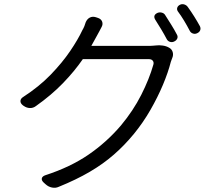

<svg xmlns="http://www.w3.org/2000/svg" viewBox="-20 -849 1040 925"><path d="M739 -787Q749 -791 760 -788Q771 -785 776 -776Q790 -754 805 -730Q820 -706 832 -683Q838 -673 834 -663.5Q830 -654 819 -649Q809 -644 798.5 -647.5Q788 -651 783 -661Q771 -684 756.5 -708Q742 -732 728 -754Q715 -776 739 -787ZM847 -826Q857 -831 868 -827.5Q879 -824 885 -815Q901 -793 916 -769Q931 -745 943 -723Q948 -713 944.5 -703.5Q941 -694 930 -689Q920 -684 909.5 -687.5Q899 -691 894 -701Q881 -726 866.5 -750Q852 -774 837 -794Q831 -803 834 -812Q837 -821 847 -826ZM451 -763Q467 -758 472 -745Q477 -732 469 -718Q463 -707 459 -699Q455 -691 447 -677L420 -628H703Q710 -628 720 -629Q730 -630 731 -630Q746 -632 764 -629.5Q782 -627 795 -619Q808 -612 812 -598Q816 -584 810 -570Q808 -565 807.5 -563.5Q807 -562 803 -551Q790 -500 765 -440.5Q740 -381 705 -320Q670 -259 626 -205Q581 -150 529 -104.5Q477 -59 412 -21Q347 17 263 51Q248 58 230.5 54.5Q213 51 200 39L191 31Q179 20 181.5 10Q184 0 199 -5Q319 -44 406.5 -104Q494 -164 563 -245Q622 -316 660.5 -392Q699 -468 719 -538Q722 -549 716 -556.5Q710 -564 698 -564H379Q339 -506 283.5 -448.5Q228 -391 153 -338Q140 -328 124 -328.5Q108 -329 94 -339L91 -341Q78 -351 78.5 -362.5Q79 -374 92 -382Q169 -432 224.5 -489.5Q280 -547 318 -603Q356 -659 377 -704Q382 -712 386.5 -723Q391 -734 393 -742Q400 -758 413 -764.5Q426 -771 442 -766Z"/></svg>

Font: Chiron GoRound TC N
Style: Regular
Weight: 350
Designer: Ryoko NISHIZUKA 西塚涼子 (kana, bopomofo & ideographs); Paul D. Hunt (Latin, Greek & Cyrillic); Sandoll Communications 산돌커뮤니
Foundry: Adobe
Version: Version 1.000;hotconv 1.1.1;makeotfexe 2.6.0